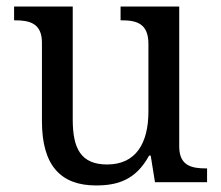

<svg xmlns="http://www.w3.org/2000/svg" viewBox="-20 -556 675 586"><path d="M273 10C338 10 394 -6 435 -81H440L453 0H612V-42H609C565 -42 527 -50 527 -109V-536H348V-494H351C396 -494 433 -485 433 -422V-216C433 -119 395 -54 307 -54C226 -54 202 -104 202 -191V-536H23V-494H26C70 -494 108 -485 108 -426V-186C108 -49 167 10 273 10Z"/></svg>

Font: Noto Serif Balinese
Style: Regular
Weight: 400
Designer: Monotype Design Team
Foundry: Monotype Imaging Inc.
Version: Version 2.005